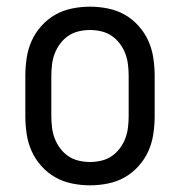

<svg xmlns="http://www.w3.org/2000/svg" viewBox="-20 -548 540 576"><path d="M250 8Q223 8 196 2.5Q169 -3 146 -16Q123 -29 104.5 -49.5Q86 -70 75 -94.5Q64 -119 60 -146Q56 -173 56 -200V-320Q56 -347 60 -374Q64 -401 75 -425.5Q86 -450 104.5 -470.5Q123 -491 146 -504Q169 -517 196 -522.5Q223 -528 250 -528Q277 -528 304 -522.5Q331 -517 354 -504Q377 -491 395.5 -470.5Q414 -450 425 -425.5Q436 -401 440 -374Q444 -347 444 -320V-200Q444 -173 440 -146Q436 -119 425 -94.5Q414 -70 395.5 -49.5Q377 -29 354 -16Q331 -3 304 2.5Q277 8 250 8ZM250 -62Q267 -62 284 -66Q301 -70 315 -79.5Q329 -89 339.5 -103Q350 -117 356 -133Q362 -149 364 -166Q366 -183 366 -200V-320Q366 -337 364 -354Q362 -371 356 -387Q350 -403 339.5 -417Q329 -431 315 -440.5Q301 -450 284 -454Q267 -458 250 -458Q233 -458 216 -454Q199 -450 185 -440.5Q171 -431 160.5 -417Q150 -403 144 -387Q138 -371 136 -354Q134 -337 134 -320V-200Q134 -183 136 -166Q138 -149 144 -133Q150 -117 160.5 -103Q171 -89 185 -79.5Q199 -70 216 -66Q233 -62 250 -62Z"/></svg>

Font: Iosevka Web
Style: Regular
Weight: 400
Monospace: yes
Designer: Belleve Invis
Foundry: Belleve Invis
Version: Version 28.0.3; ttfautohint (v1.8.3)